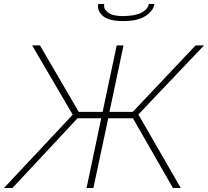

<svg xmlns="http://www.w3.org/2000/svg" viewBox="-48 -936 1036 956"><path d="M-28 0 314 -365 112 -710H151L344 -379H463L533 -710H567L497 -379H613L926 -710H968L641 -366L852 0H813L614 -347H491L417 0H383L456 -347H338L14 0ZM566 -831Q495 -831 465 -856Q435 -881 441 -916H471Q466 -893 489 -874.5Q512 -856 561 -856Q623 -856 655.5 -872.5Q688 -889 693 -916H721Q715 -881 676 -856Q637 -831 566 -831Z"/></svg>

Font: Raleway ExtraLight
Style: Italic
Weight: 200
Italic angle: -12°
Designer: Matt McInerney, Pablo Impallari, Rodrigo Fuenzalida
Foundry: Matt McInerney, Pablo Impallari, Rodrigo Fuenzalida
Version: Version 4.026